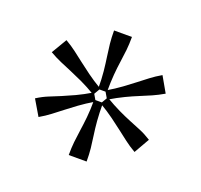

<svg xmlns="http://www.w3.org/2000/svg" viewBox="-80 -834 601 575"><g transform="rotate(20 220.5 -546.5)"><path d="M68 -424 39 -473Q58 -485 75.5 -492Q93 -499 111 -506.5Q129 -514 150.5 -524Q172 -534 199 -550L213 -526Q186 -510 167 -496Q148 -482 132.5 -470Q117 -458 102 -446.5Q87 -435 68 -424ZM192 -745H249Q249 -722 247 -703Q245 -684 242 -664Q239 -644 237 -620Q235 -596 235 -564H207Q207 -596 204.5 -620Q202 -644 199 -664Q196 -684 194 -703Q192 -722 192 -745ZM39 -620 68 -669Q87 -658 102 -646.5Q117 -635 132.5 -623Q148 -611 167 -597Q186 -583 213 -567L199 -543Q172 -559 150.5 -569Q129 -579 111 -586.5Q93 -594 75.5 -601.5Q58 -609 39 -620ZM192 -348Q192 -371 194 -390Q196 -409 199 -429Q202 -449 204.5 -473Q207 -497 207 -530H235Q235 -497 237 -473Q239 -449 242 -429Q245 -409 247 -390Q249 -371 249 -348ZM243 -543 229 -567Q256 -583 275 -597Q294 -611 309.5 -623Q325 -635 340 -646.5Q355 -658 374 -669L402 -620Q383 -609 366 -601.5Q349 -594 330.5 -586.5Q312 -579 291 -569Q270 -559 243 -543ZM374 -424Q355 -435 340 -446.5Q325 -458 309.5 -470Q294 -482 275 -496Q256 -510 229 -526L243 -550Q270 -534 291 -524Q312 -514 330.5 -506.5Q349 -499 366 -492Q383 -485 402 -473Z"/></g></svg>

Font: Roboto Serif SemiCondensed ExtraLight
Style: Regular
Weight: 250
Width: 4
Designer: Greg Gazdowicz
Foundry: Commercial Type
Version: Version 1.007